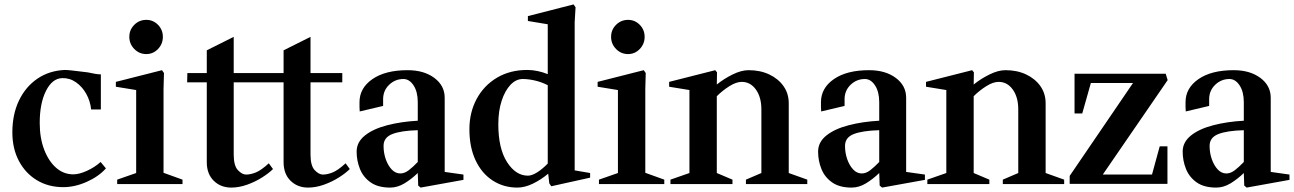

<svg xmlns="http://www.w3.org/2000/svg" viewBox="-20 -834 5863 870"><path d="M267 14Q199 14 147 -17.5Q95 -49 65.5 -105Q36 -161 36 -234Q36 -316 66 -378.5Q96 -441 149.5 -477.5Q203 -514 274 -517Q288 -517 316 -513.5Q344 -510 378 -506Q396 -502 411 -499.5Q426 -497 437 -497V-338H393Q389 -376 371 -408.5Q353 -441 324.5 -461Q296 -481 262 -480Q217 -479 188.5 -422.5Q160 -366 160 -277Q160 -209 180 -156.5Q200 -104 234 -74Q268 -44 312 -44Q339 -44 374 -60Q409 -76 436 -100L460 -71Q427 -34 373 -10Q319 14 267 14Z M511 0V-20L597 -50V-426L505 -441V-463L714 -516L723 -503L721 -431V-51L807 -20V0ZM643 -589Q611 -589 588.5 -612Q566 -635 566 -667Q566 -699 588.5 -721.5Q611 -744 643 -744Q674 -744 696 -721.5Q718 -699 718 -667Q718 -635 696 -612Q674 -589 643 -589Z M1028 16Q980 16 948.5 -15Q917 -46 917 -99V-461H828L829 -503H917V-606L1039 -667V-503H1183V-461H1039V-134Q1039 -83 1058 -63Q1077 -43 1095 -43Q1115 -43 1139 -52.5Q1163 -62 1198 -94L1217 -68Q1198 -49 1167 -29.5Q1136 -10 1099.5 3Q1063 16 1028 16Z M1376 16Q1328 16 1296.5 -15Q1265 -46 1265 -99V-461H1176L1177 -503H1265V-606L1387 -667V-503H1531V-461H1387V-134Q1387 -83 1406 -63Q1425 -43 1443 -43Q1463 -43 1487 -52.5Q1511 -62 1546 -94L1565 -68Q1546 -49 1515 -29.5Q1484 -10 1447.5 3Q1411 16 1376 16Z M1748 16Q1693 16 1659.5 -7.5Q1626 -31 1611 -68.5Q1596 -106 1596 -147Q1596 -190 1633.5 -220Q1671 -250 1734.5 -266.5Q1798 -283 1873 -287V-371Q1873 -418 1854 -447Q1835 -476 1808 -476Q1771 -476 1744 -450.5Q1717 -425 1716 -387Q1716 -376 1716 -367.5Q1716 -359 1716 -354L1610 -329Q1609 -338 1609 -349Q1609 -360 1609 -371Q1609 -435 1667.5 -475.5Q1726 -516 1827 -516Q1901 -516 1948 -481Q1995 -446 1995 -391V-55L2080 -43V-19L1886 16L1875 7L1873 -50Q1844 -22 1812.5 -3Q1781 16 1748 16ZM1794 -48Q1813 -48 1832 -62.5Q1851 -77 1873 -100V-244Q1797 -242 1757.5 -226.5Q1718 -211 1718 -173Q1718 -141 1728 -112.5Q1738 -84 1755 -66Q1772 -48 1794 -48Z M2478 10 2469 -3 2464 -47Q2432 -20 2395 -2Q2358 16 2324 16Q2262 16 2212.5 -16Q2163 -48 2135 -107.5Q2107 -167 2107 -248Q2107 -325 2140 -386Q2173 -447 2232 -482Q2291 -517 2369 -517Q2415 -517 2462 -498V-724L2372 -739V-761L2579 -814L2588 -801L2584 -734V-62L2654 -50V-29ZM2372 -38Q2390 -38 2414 -53Q2438 -68 2462 -93V-448Q2432 -463 2402.5 -469.5Q2373 -476 2349 -476Q2318 -476 2293 -449.5Q2268 -423 2253 -377Q2238 -331 2238 -271Q2238 -161 2277.5 -99.5Q2317 -38 2372 -38Z M2694 0V-20L2780 -50V-426L2688 -441V-463L2897 -516L2906 -503L2904 -431V-51L2990 -20V0ZM2826 -589Q2794 -589 2771.5 -612Q2749 -635 2749 -667Q2749 -699 2771.5 -721.5Q2794 -744 2826 -744Q2857 -744 2879 -721.5Q2901 -699 2901 -667Q2901 -635 2879 -612Q2857 -589 2826 -589Z M3018 0V-20L3104 -50V-426L3012 -441V-463L3221 -516L3229 -506L3228 -451Q3260 -477 3299.5 -496.5Q3339 -516 3372 -516Q3425 -516 3466 -496.5Q3507 -477 3530.5 -443.5Q3554 -410 3554 -366V-50L3638 -20V0H3360V-20L3430 -50V-338Q3430 -394 3405 -428.5Q3380 -463 3341 -463Q3316 -463 3285 -443.5Q3254 -424 3228 -398V-50L3299 -20V0Z M3839 16Q3784 16 3750.5 -7.5Q3717 -31 3702 -68.5Q3687 -106 3687 -147Q3687 -190 3724.5 -220Q3762 -250 3825.5 -266.5Q3889 -283 3964 -287V-371Q3964 -418 3945 -447Q3926 -476 3899 -476Q3862 -476 3835 -450.5Q3808 -425 3807 -387Q3807 -376 3807 -367.5Q3807 -359 3807 -354L3701 -329Q3700 -338 3700 -349Q3700 -360 3700 -371Q3700 -435 3758.5 -475.5Q3817 -516 3918 -516Q3992 -516 4039 -481Q4086 -446 4086 -391V-55L4171 -43V-19L3977 16L3966 7L3964 -50Q3935 -22 3903.5 -3Q3872 16 3839 16ZM3885 -48Q3904 -48 3923 -62.5Q3942 -77 3964 -100V-244Q3888 -242 3848.5 -226.5Q3809 -211 3809 -173Q3809 -141 3819 -112.5Q3829 -84 3846 -66Q3863 -48 3885 -48Z M4182 0V-20L4268 -50V-426L4176 -441V-463L4385 -516L4393 -506L4392 -451Q4424 -477 4463.5 -496.5Q4503 -516 4536 -516Q4589 -516 4630 -496.5Q4671 -477 4694.5 -443.5Q4718 -410 4718 -366V-50L4802 -20V0H4524V-20L4594 -50V-338Q4594 -394 4569 -428.5Q4544 -463 4505 -463Q4480 -463 4449 -443.5Q4418 -424 4392 -398V-50L4463 -20V0Z M4827 -1V-37L5114 -458H4923L4884 -320H4849V-500H5262L5271 -471L4977 -43H5200L5235 -171H5270V-1Z M5491 16Q5436 16 5402.5 -7.5Q5369 -31 5354 -68.5Q5339 -106 5339 -147Q5339 -190 5376.5 -220Q5414 -250 5477.5 -266.5Q5541 -283 5616 -287V-371Q5616 -418 5597 -447Q5578 -476 5551 -476Q5514 -476 5487 -450.5Q5460 -425 5459 -387Q5459 -376 5459 -367.5Q5459 -359 5459 -354L5353 -329Q5352 -338 5352 -349Q5352 -360 5352 -371Q5352 -435 5410.5 -475.5Q5469 -516 5570 -516Q5644 -516 5691 -481Q5738 -446 5738 -391V-55L5823 -43V-19L5629 16L5618 7L5616 -50Q5587 -22 5555.5 -3Q5524 16 5491 16ZM5537 -48Q5556 -48 5575 -62.5Q5594 -77 5616 -100V-244Q5540 -242 5500.5 -226.5Q5461 -211 5461 -173Q5461 -141 5471 -112.5Q5481 -84 5498 -66Q5515 -48 5537 -48Z"/></svg>

Font: Wittgenstein Semibold
Style: Regular
Weight: 600
Designer: Jörg Drees
Foundry: Jörg Drees
Version: Version 1.303; ttfautohint (v1.8.4.7-5d5b)